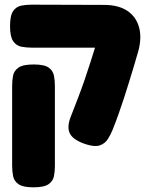

<svg xmlns="http://www.w3.org/2000/svg" viewBox="-20 -607 644 822"><path d="M349 11Q296 -6 280.5 -33Q265 -60 282 -105Q298 -146 313 -185Q328 -224 341.5 -263Q355 -302 367.5 -341.5Q380 -381 392.5 -421Q405 -461 418 -503L574 -395Q564 -359 553.5 -324.5Q543 -290 532.5 -255.5Q522 -221 511 -187.5Q500 -154 488 -120Q476 -86 462 -51Q454 -31 442 -12Q430 7 408.5 15Q387 23 349 11ZM123 195Q78 195 59 181.5Q40 168 36 146.5Q32 125 32 103V-240Q32 -263 36 -283.5Q40 -304 59 -317.5Q78 -331 124 -331Q170 -331 188.5 -317.5Q207 -304 211 -283Q215 -262 215 -239V104Q215 126 211 147Q207 168 188 181.5Q169 195 123 195ZM567 -371 408 -403H372H116Q93 -403 71.5 -407Q50 -411 36.5 -430.5Q23 -450 23 -495Q23 -541 36.5 -560Q50 -579 71.5 -583Q93 -587 115 -587L426 -586Q489 -586 527.5 -559Q566 -532 577 -483.5Q588 -435 567 -371Z"/></svg>

Font: Fredoka Light
Style: Bold
Weight: 700
Version: Version 2.001